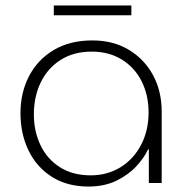

<svg xmlns="http://www.w3.org/2000/svg" viewBox="-20 -670 678 703"><path d="M304 13Q226 13 170 -22.5Q114 -58 84.5 -119Q55 -180 55 -256Q55 -331 86.5 -391.5Q118 -452 177 -487Q236 -522 318 -522Q395 -522 452 -487.5Q509 -453 540.5 -394.5Q572 -336 572 -262V0H525V-123H522Q508 -92 478.5 -60.5Q449 -29 405.5 -8Q362 13 304 13ZM312 -28Q373 -28 421 -57.5Q469 -87 496.5 -139.5Q524 -192 524 -258Q524 -322 498.5 -372.5Q473 -423 426 -452Q379 -481 316 -481Q250 -481 202.5 -451Q155 -421 129.5 -369Q104 -317 104 -251Q104 -190 128 -139Q152 -88 199 -58Q246 -28 312 -28ZM177 -614V-650H461V-614Z"/></svg>

Font: MuseoModerno Thin ExtraLight
Style: Regular
Weight: 250
Version: Version 1.002